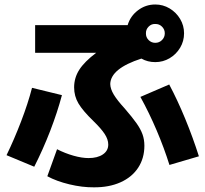

<svg xmlns="http://www.w3.org/2000/svg" viewBox="-20 -802 904 846"><path d="M188.5 -25.4 231.4 -144.5Q266.6 -126.5 303.7 -116Q340.8 -105.5 370.1 -105.5Q409.7 -105.5 433.3 -121.6Q457 -137.7 457 -165Q457 -187.5 441.4 -211.4Q425.8 -235.4 391.6 -268.6Q344.7 -314 325.7 -346.2Q306.6 -378.4 306.6 -417Q306.6 -459 329.3 -494.6Q352.1 -530.3 403.8 -569.3H134.8V-691.4H542.5Q554.2 -731 587.9 -756.6Q621.6 -782.2 664.1 -782.2Q698.2 -782.2 727.3 -764.9Q756.3 -747.6 773.7 -718.5Q791 -689.5 791 -655.3Q791 -620.6 773.7 -591.6Q756.3 -562.5 727.3 -545.4Q698.2 -528.3 664.1 -528.3Q630.4 -528.3 603 -543.9Q467.3 -500 465.8 -431.6Q466.3 -410.2 481.4 -385Q496.6 -359.9 529.3 -324.2Q563 -285.2 581.3 -259.3Q599.6 -233.4 607.9 -210.2Q616.2 -187 616.2 -160.2Q616.2 -104.5 588.6 -62.7Q561 -21 510.5 1.5Q460 23.9 393.6 23.4Q342.8 23.9 285.9 10.3Q229 -3.4 188.5 -25.4ZM121.1 -415 252.9 -382.8Q232.9 -307.6 201.2 -225.3Q169.4 -143.1 130.9 -67.4L8.8 -118.2Q42 -186.5 72.8 -266.6Q103.5 -346.7 121.1 -415ZM598.6 -375 725.6 -429.7Q762.2 -360.8 795.9 -279.1Q829.6 -197.3 856.4 -113.3L726.6 -75.2Q703.6 -148.9 670.4 -227.1Q637.2 -305.2 598.6 -375ZM706.1 -655.3Q706.1 -672.4 693.8 -684.6Q681.6 -696.8 664.1 -696.3Q647.5 -697.3 635 -684.8Q622.6 -672.4 623 -655.3Q622.6 -637.7 634.8 -625.5Q647 -613.3 664.1 -613.3Q681.6 -613.3 693.8 -625.5Q706.1 -637.7 706.1 -655.3Z"/></svg>

Font: Pretendard GOV ExtraBold
Style: Regular
Weight: 800
Designer: Base glyphs from Inter by Rasmus Andersson; Hangeul glyphs from Noto Sans CJK(Source Han Sans) by Jang Soo-young and Kan
Foundry: Kil Hyung-jin
Version: Version 1.309